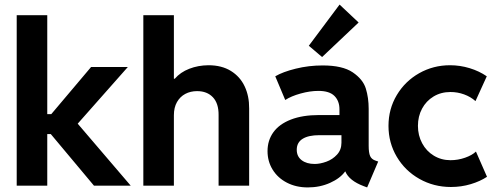

<svg xmlns="http://www.w3.org/2000/svg" viewBox="-20 -819 2185 847"><path d="M53.7 -752H188.5V-315.4H206.1L381.8 -523.4H543.9L322.8 -273.4L556.6 0H394.5L204.1 -227.5H188.5V0H53.7Z M612.3 -752H747.1V-471.7H751Q775.9 -500.5 814.9 -515.6Q854 -530.8 899.4 -531.2Q958 -531.2 998.5 -506.1Q1039.1 -481 1059.3 -438Q1079.6 -395 1079.1 -340.8V0H944.3V-311.5Q944.8 -362.8 919.2 -389.9Q893.6 -417 849.6 -417Q820.3 -417 797.4 -404.8Q774.4 -392.6 760.7 -368.7Q747.1 -344.7 747.1 -310.5V0H612.3Z M1160.2 -152.3Q1160.2 -199.7 1186 -235.6Q1211.9 -271.5 1263.2 -291.5Q1314.5 -311.5 1387.7 -311.5H1477.5V-336.9Q1477.5 -373.5 1455.3 -395.8Q1433.1 -418 1384.8 -418Q1347.7 -418 1306.2 -406.5Q1264.6 -395 1238.3 -377.9L1194.3 -482.4Q1227.5 -502 1284.7 -516.1Q1341.8 -530.3 1403.3 -530.3Q1491.2 -530.3 1536.1 -499.8Q1581.1 -469.2 1593.8 -428.5Q1606.4 -387.7 1606.4 -338.9V-175.8Q1606.4 -145 1612.8 -130.6Q1619.1 -116.2 1636.7 -110.4L1648.4 -106.4L1599.6 7.8L1584 2Q1520.5 -22 1503.4 -62.5H1502.4Q1480.5 -32.2 1435.8 -12.2Q1391.1 7.8 1337.9 7.8Q1286.1 7.8 1245.6 -13.2Q1205.1 -34.2 1182.6 -70.8Q1160.2 -107.4 1160.2 -152.3ZM1368.2 -95.7Q1392.1 -95.7 1419.7 -105.7Q1447.3 -115.7 1466.8 -137Q1486.3 -158.2 1486.3 -189.5V-222.7H1388.7Q1340.8 -222.7 1314.9 -206.5Q1289.1 -190.4 1289.1 -158.2Q1289.1 -128.9 1310.8 -112.3Q1332.5 -95.7 1368.2 -95.7ZM1342.3 -617.2 1478 -798.8 1562 -719.7 1400.9 -567.4Z M1693.8 -263.7Q1693.8 -338.4 1730.5 -399.7Q1767.1 -460.9 1829.3 -496.1Q1891.6 -531.2 1965.3 -531.2Q2009.3 -531.2 2051.8 -518.3Q2094.2 -505.4 2127.4 -482.4L2077.6 -373Q2056.2 -392.1 2027.3 -402.6Q1998.5 -413.1 1967.3 -413.1Q1925.3 -413.1 1892.6 -393.3Q1859.9 -373.5 1841.8 -339.6Q1823.7 -305.7 1823.7 -263.7Q1823.7 -221.7 1842.3 -187Q1860.8 -152.3 1893.8 -132.3Q1926.8 -112.3 1967.3 -112.3Q2000.5 -112.3 2031.7 -123.3Q2063 -134.3 2079.6 -150.4L2128.4 -39.1Q2098.1 -19 2056.6 -6.6Q2015.1 5.9 1969.2 5.9Q1893.6 5.9 1830.3 -29.8Q1767.1 -65.4 1730.5 -127.2Q1693.8 -189 1693.8 -263.7Z"/></svg>

Font: Reddit Sans Fudge
Style: Bold
Weight: 700
Designer: Stephen Hutchings
Foundry: Reddit
Version: Version 1.013